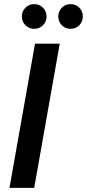

<svg xmlns="http://www.w3.org/2000/svg" viewBox="-20 -912 422 932"><path d="M26 0 150 -700H270L146 0ZM146 -772Q121 -772 103.5 -789.5Q86 -807 86 -832Q86 -857 103.5 -874.5Q121 -892 146 -892Q171 -892 188.5 -874.5Q206 -857 206 -832Q206 -807 188.5 -789.5Q171 -772 146 -772ZM323 -772Q297 -772 280 -789.5Q263 -807 263 -832Q263 -857 280 -874.5Q297 -892 323 -892Q348 -892 365 -874.5Q382 -857 382 -832Q382 -807 365 -789.5Q348 -772 323 -772Z"/></svg>

Font: DM Sans SemiBold
Style: Italic
Weight: 600
Italic angle: -10°
Designer: Colophon Foundry, Jonny Pinhorn
Foundry: Colophon Foundry
Version: Version 4.004;gftools[0.9.30]